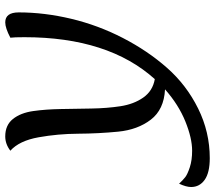

<svg xmlns="http://www.w3.org/2000/svg" viewBox="-122 -576 840 751"><g transform="rotate(-90 298.5 -200.0)"><path d="M56 200Q-1 200 -29 180Q-57 160 -57 127Q-57 108 -44 80Q-30 95 -18.5 104Q-7 113 20.5 122Q48 131 85 131Q134 131 199.5 104.5Q265 78 325 25Q246 21 206.5 -30.5Q167 -82 159.5 -158.5Q152 -235 151.5 -314.5Q151 -394 137.5 -469.5Q124 -545 85 -580Q111 -600 141 -600Q185 -600 209 -570Q233 -540 240 -491Q247 -442 248 -383Q249 -324 250 -263Q251 -202 259 -149.5Q267 -97 293 -60Q319 -23 365 -15Q529 -197 529 -525Q529 -566 527 -580Q565 -600 587 -600Q626 -600 626 -547Q626 -447 601 -342Q576 -237 526 -140Q476 -43 409 33Q342 109 250 154.5Q158 200 56 200Z"/></g></svg>

Font: Lemonada Light
Style: Regular
Weight: 300
Designer: Mohamed Gaber (Arabic), Eduardo Tunni (Latin)
Foundry: Kief Type Foundry
Version: Version 4.004